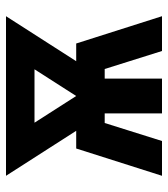

<svg xmlns="http://www.w3.org/2000/svg" viewBox="20 -580 560 640"><g transform="rotate(-90 300.0 -260.0)"><path d="M34 0 125 -286H184L34 -520H566L416 -286H475L566 0H450L390 -191H358V0H242V-191H210L150 0ZM300 -286 389 -425H211Z"/></g></svg>

Font: Iosevka Heavy Extended
Style: Regular
Weight: 900
Width: 7
Monospace: yes
Designer: Belleve Invis
Foundry: Belleve Invis
Version: Version 32.5.0; ttfautohint (v1.8.4)